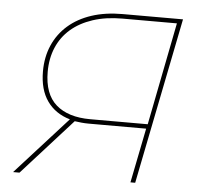

<svg xmlns="http://www.w3.org/2000/svg" viewBox="-51 -752 838 805"><g transform="rotate(5 368.0 -350.0)"><path d="M33 0 251 -241Q189 -259 155 -307Q121 -355 121 -432Q121 -492 142.5 -541.5Q164 -591 204.5 -626.5Q245 -662 302.5 -681Q360 -700 433 -700H687L547 0H527L573 -230H331Q315 -230 300.5 -231.5Q286 -233 272 -235L60 0ZM578 -249 663 -681H434Q364 -681 309.5 -663Q255 -645 217.5 -612.5Q180 -580 160.5 -534Q141 -488 141 -432Q141 -338 192 -293.5Q243 -249 336 -249Z"/></g></svg>

Font: Argentum Sans Thin
Style: Italic
Weight: 100
Italic angle: -11°
Designer: Julieta Ulanovsky (font), Cristiano Sobral (main changes and remaster)
Foundry: Julieta Ulanovsky (font), Cristiano Sobral (main changes and remaster)
Version: Version 2.007;June 15, 2022;FontCreator 14.0.0.2814 64-bit; 